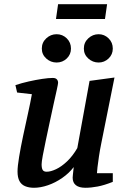

<svg xmlns="http://www.w3.org/2000/svg" viewBox="-20 -880 599 909"><path d="M141 9Q117 9 99 1.5Q81 -6 72 -23Q63 -40 63 -68Q63 -92 70.5 -137.5Q78 -183 89.5 -237Q101 -291 112.5 -343Q124 -395 131 -434L61 -442L53 -477Q83 -487 116.5 -494.5Q150 -502 180 -506.5Q210 -511 230 -511Q243 -511 249 -504.5Q255 -498 255 -488Q255 -483 249 -455.5Q243 -428 234 -388Q225 -348 215.5 -302.5Q206 -257 197 -215.5Q188 -174 182.5 -143.5Q177 -113 177 -102Q177 -84 182 -75.5Q187 -67 201 -67Q220 -67 245.5 -79Q271 -91 297.5 -116Q324 -141 346 -179L404 -497L522 -513L460 -204Q453 -170 448.5 -139.5Q444 -109 441.5 -88Q439 -67 439 -60H514V-19Q474 -3 442.5 3Q411 9 384 9Q355 9 339.5 -3Q324 -15 324 -39Q324 -43 325 -51.5Q326 -60 327 -70.5Q328 -81 329 -89Q307 -60 274.5 -37.5Q242 -15 207 -3Q172 9 141 9ZM447 -584Q419 -584 398 -603Q377 -622 377 -650Q377 -679 398 -698.5Q419 -718 447 -718Q474 -718 494 -698.5Q514 -679 514 -650Q514 -622 494 -603Q474 -584 447 -584ZM248 -584Q220 -584 199 -603Q178 -622 178 -650Q178 -679 199 -698.5Q220 -718 248 -718Q276 -718 296 -698.5Q316 -679 316 -650Q316 -622 296 -603Q276 -584 248 -584ZM245 -790 255 -860H487L477 -790Z"/></svg>

Font: Manuale SemiBold
Style: Italic
Weight: 600
Italic angle: -11°
Designer: Eduardo Tunni / Pablo Cosgaya
Foundry: Eduardo Tunni / Pablo Cosgaya
Version: Version 1.002